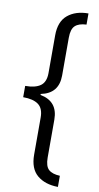

<svg xmlns="http://www.w3.org/2000/svg" viewBox="-111 -847 586 1138"><g transform="rotate(10 182.0 -278.0)"><path d="M325 244Q247 243 200 203.5Q153 164 153 80V-144Q153 -198 122 -221Q91 -244 30 -244V-312Q91 -312 122 -334.5Q153 -357 153 -411V-638Q153 -721 200.5 -760.5Q248 -800 325 -800V-733Q279 -731 257 -710.5Q235 -690 235 -638V-411Q235 -302 129 -281V-275Q235 -255 235 -145V83Q235 135 257 155Q279 175 325 177Z"/></g></svg>

Font: Noto Sans Tamil Condensed
Style: Regular
Weight: 400
Width: 3
Designer: Jelle Bosma - Monotype Design Team
Foundry: Monotype Imaging Inc.
Version: Version 2.004; ttfautohint (v1.8.4.7-5d5b)